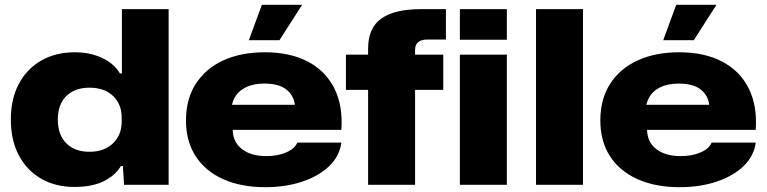

<svg xmlns="http://www.w3.org/2000/svg" viewBox="-20 -767 3182 797"><path d="M288 9Q210 9 150.5 -25.5Q91 -60 58 -122.5Q25 -185 25 -271Q25 -356 58 -418.5Q91 -481 151 -515.5Q211 -550 290 -550Q353 -550 403 -527Q453 -504 478 -462H486V-729H680V0H495L490 -78H482Q459 -39 411 -15Q363 9 288 9ZM351 -137Q413 -137 449 -172Q485 -207 485 -261V-280Q485 -334 449.5 -368.5Q414 -403 351 -403Q291 -403 255.5 -368.5Q220 -334 220 -271Q220 -207 255.5 -172Q291 -137 351 -137Z M1081 10Q981 10 907 -23Q833 -56 792.5 -118Q752 -180 752 -267Q752 -356 793 -419.5Q834 -483 907.5 -516.5Q981 -550 1079 -550Q1184 -550 1257.5 -511.5Q1331 -473 1367.5 -401Q1404 -329 1397 -228H946Q947 -177 984.5 -148Q1022 -119 1086 -119Q1133 -119 1168.5 -134.5Q1204 -150 1214 -175H1397Q1390 -120 1347.5 -78.5Q1305 -37 1236 -13.5Q1167 10 1081 10ZM1078 -420Q1023 -420 988 -397.5Q953 -375 943 -332H1204Q1199 -372 1168 -396Q1137 -420 1078 -420ZM1013 -600 1067 -747H1234L1140 -600Z M1508 0V-394H1416V-540H1508V-565Q1508 -651 1563 -690Q1618 -729 1725 -729H1831V-603H1755Q1703 -603 1703 -560V-540H1820V-394H1703V0Z M1889 -602V-729H2084V-602ZM1889 0V-540H2084V0Z M2205 0V-729H2400V0Z M2801 10Q2701 10 2627 -23Q2553 -56 2512.5 -118Q2472 -180 2472 -267Q2472 -356 2513 -419.5Q2554 -483 2627.5 -516.5Q2701 -550 2799 -550Q2904 -550 2977.5 -511.5Q3051 -473 3087.5 -401Q3124 -329 3117 -228H2666Q2667 -177 2704.5 -148Q2742 -119 2806 -119Q2853 -119 2888.5 -134.5Q2924 -150 2934 -175H3117Q3110 -120 3067.5 -78.5Q3025 -37 2956 -13.5Q2887 10 2801 10ZM2798 -420Q2743 -420 2708 -397.5Q2673 -375 2663 -332H2924Q2919 -372 2888 -396Q2857 -420 2798 -420ZM2733 -600 2787 -747H2954L2860 -600Z"/></svg>

Font: Mona Sans Expanded ExtraBold
Style: Regular
Weight: 800
Width: 7
Designer: Deni Anggara
Foundry: GitHub
Version: Version 1.001; ttfautohint (v1.8.4.7-5d5b);gftools[0.9.33]